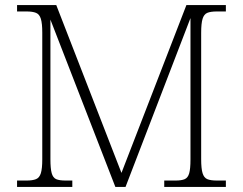

<svg xmlns="http://www.w3.org/2000/svg" viewBox="-20 -734 954 754"><path d="M47 0V-25H84Q108 -25 121.5 -30.5Q135 -36 140.5 -54Q146 -72 146 -108V-606Q146 -642 140.5 -660Q135 -678 121.5 -683.5Q108 -689 84 -689H47V-714H201L457 -55L712 -714H867V-689H832Q807 -689 794 -683.5Q781 -678 775.5 -660Q770 -642 770 -605V-109Q770 -72 775.5 -54Q781 -36 794 -30.5Q807 -25 832 -25H867V0H625V-25H669Q693 -25 705.5 -30.5Q718 -36 723 -53.5Q728 -71 728 -107V-663L473 0H433L178 -657V-109Q178 -72 183 -54Q188 -36 200.5 -30.5Q213 -25 238 -25H264V0Z"/></svg>

Font: Noto Serif Malayalam ExtraLight
Style: Regular
Weight: 200
Designer: Indian type Foundry, Jelle Bosma, Monotype Design Team
Foundry: Monotype Imaging Inc.
Version: Version 2.104; ttfautohint (v1.8.4.7-5d5b)